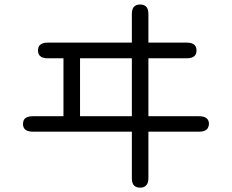

<svg xmlns="http://www.w3.org/2000/svg" viewBox="-20 -780 1040 861"><path d="M84 -232.4Q83 -228.5 83 -223.6Q83 -218.8 84 -214.8Q89.8 -189.5 127.9 -189.5H571.3V19.5Q571.3 42 581.1 51.8Q590.8 61.5 608.4 61.5Q626 61.5 634.8 51.8Q645.5 42 645.5 19.5V-189.5H872.1Q907.2 -189.5 914.1 -210.9Q917 -216.8 917 -224.6Q917 -239.3 908.2 -248Q897.5 -258.8 872.1 -258.8H645.5V-518.6H817.4Q841.8 -518.6 852.5 -529.3Q861.3 -538.1 861.3 -553.7Q861.3 -569.3 852.5 -578.1Q841.8 -588.9 817.4 -588.9H645.5V-716.8Q645.5 -740.2 635.7 -750Q626 -759.8 608.4 -759.8Q590.8 -759.8 581.1 -750Q571.3 -740.2 571.3 -716.8V-588.9H194.3Q169.9 -588.9 159.2 -578.1Q150.4 -569.3 150.4 -553.7Q150.4 -538.1 159.2 -529.3Q169.9 -518.6 194.3 -518.6H264.6V-258.8H127.9Q87.9 -258.8 84 -232.4ZM571.3 -518.6V-258.8H338.9V-518.6Z"/></svg>

Font: FakePearl
Style: Light
Weight: 350
Version: Version 1.2